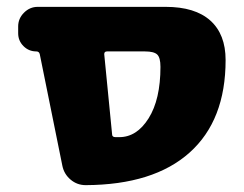

<svg xmlns="http://www.w3.org/2000/svg" viewBox="-20 -540 711 560"><path d="M328 -140Q379 -140 413.5 -195Q448 -250 448 -345Q448 -372 438.5 -381Q429 -390 403 -390H292Q284 -390 284 -382L307 -148Q307 -140 317 -140ZM463 -520Q549 -520 593.5 -480Q638 -440 638 -365Q638 -189 533 -95Q428 -1 230 0Q205 0 186 -16Q167 -32 162 -56L96 -382Q94 -390 86 -390Q64 -390 48.5 -405.5Q33 -421 33 -443V-463Q33 -486 50 -503Q67 -520 90 -520Z"/></svg>

Font: Rounded Mplus 1c Black
Style: Regular
Weight: 900
Version: Version 1.059.20150529